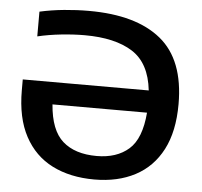

<svg xmlns="http://www.w3.org/2000/svg" viewBox="-53 -805 914 870"><g transform="rotate(5 404.0 -370.5)"><path d="M407 9.5Q297 9.5 215.8 -31.5Q134.5 -72.5 89.8 -155.8Q45 -239 45 -365V-414H618Q604.5 -537.5 525 -587.8Q445.5 -638 307.5 -638Q257.5 -638 201 -632Q144.5 -626 93.5 -614V-726.5Q147.5 -738.5 204.8 -744Q262 -749.5 317 -749.5Q532 -749.5 645 -657.2Q758 -565 758 -364Q758 -239.5 714.8 -156.5Q671.5 -73.5 592.5 -32Q513.5 9.5 407 9.5ZM408.5 -97.5Q499.5 -97.5 554.5 -145.8Q609.5 -194 619 -313H189Q198 -196 253.8 -146.8Q309.5 -97.5 408.5 -97.5Z"/></g></svg>

Font: Encode Sans SemiExpanded SemiExpanded SemiBold
Style: Regular
Weight: 600
Width: 6
Designer: Multiple Designers
Foundry: Impallari Type
Version: Version 3.000; ttfautohint (v1.8.3) -l 8 -r 50 -G 200 -x 14 